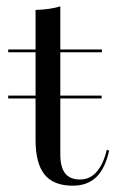

<svg xmlns="http://www.w3.org/2000/svg" viewBox="-20 -569 361 600"><path d="M5.6 -261.3V-270.2H297.6V-261.3ZM207.3 11.3Q147.6 11.3 119.4 -23.4Q91.1 -58.1 91.1 -132.3V-405.6H5.6V-414.5H91.1V-537.9Q114.5 -538.7 133.9 -541.5Q153.2 -544.4 168.5 -549.2V-414.5H298.4V-405.6H168.5V-86.3Q168.5 -46.8 183.5 -27.4Q198.4 -8.1 229.8 -8.1Q261.3 -8.1 282.3 -32.3Q303.2 -56.5 313.7 -100.8L321 -98.4Q308.9 -42.7 281 -15.7Q253.2 11.3 207.3 11.3Z"/></svg>

Font: Playfair 144pt
Style: Regular
Weight: 400
Designer: Claus Eggers Sørensen
Foundry: Claus Eggers Sørensen
Version: Version 2.001;gftools[0.9.30]